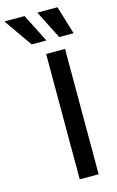

<svg xmlns="http://www.w3.org/2000/svg" viewBox="-242 -1020 655 1076"><g transform="rotate(-15 85.5 -482.0)"><path d="M189.6 -727.3V0H79.9V-727.3ZM-99.1 -963.8H18.1L100.9 -800.1H16ZM208.8 -963.8 258.5 -800.1H175.1L92 -963.8Z"/></g></svg>

Font: Inter P Medium
Style: Regular
Weight: 500
Designer: Rasmus Andersson
Foundry: rsms
Version: Version 3.018;git-588b23468